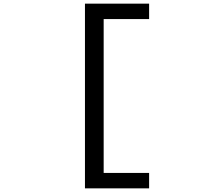

<svg xmlns="http://www.w3.org/2000/svg" viewBox="-20 -826 1090 1052"><path d="M797 121.5V206H445.5V-806H797V-721.5H548V121.5Z"/></svg>

Font: League Mono Extended
Style: Regular
Weight: 400
Width: 9
Designer: Tyler Finck
Foundry: The League of Moveable Type / Tyler Finck
Version: Version 2.210